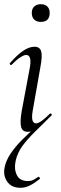

<svg xmlns="http://www.w3.org/2000/svg" viewBox="-22 -617 289 912"><path d="M76 275Q32 275 12 245.5Q-8 216 0 178Q6 146 28.5 112.5Q51 79 84.5 45.5Q118 12 157 -21L140 1Q133 5 126 7Q119 9 110 9Q85 9 78.5 -13Q72 -35 81 -89L120 -297Q130 -356 102 -356Q92 -356 73.5 -344Q55 -332 34 -310Q30 -306 26 -310.5Q22 -315 26 -318Q60 -357 88.5 -376Q117 -395 142 -395Q167 -395 173.5 -373.5Q180 -352 170 -299L133 -89Q128 -59 132.5 -45Q137 -31 149 -31Q160 -31 177 -43.5Q194 -56 215 -77Q218 -80 222 -76Q226 -72 223 -69Q180 -26 144 9Q108 44 84 77Q60 110 52 149Q44 186 58 214.5Q72 243 110 243Q127 243 138.5 236.5Q150 230 160 223Q162 221 165.5 225.5Q169 230 167 233Q142 253 120 264Q98 275 76 275ZM172 -513Q152 -513 140.5 -524Q129 -535 129 -556Q129 -575 140.5 -586Q152 -597 172 -597Q192 -597 203 -586Q214 -575 214 -556Q214 -513 172 -513Z"/></svg>

Font: Cormorant
Style: Italic
Weight: 400
Italic angle: -10°
Designer: Christian Thalmann (Catharsis Fonts)
Foundry: Catharsis Fonts
Version: Version 4.000